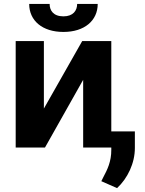

<svg xmlns="http://www.w3.org/2000/svg" viewBox="-20 -756 744 984"><path d="M60.4 0H210.6L406.2 -346.9V0H550.4V11C550.8 73.2 529.8 113.6 509.2 152.7C506 159.4 502.5 165.8 499.3 172.6L579.9 208.1C633.9 158.4 671.5 79.9 671.2 2.1V-82.7H550.4V-545.5H401.3L204.9 -199.6V-545.5H60.4ZM305 -592.3C412.6 -592.3 480.5 -649.9 480.8 -735.8H375.4C375.4 -702.4 355.5 -672.2 305 -672.2C253.2 -672.2 234 -703.1 234.4 -735.8H129.6C129.6 -649.9 197.4 -592.3 305 -592.3Z"/></svg>

Font: Inter-Hewn
Style: Bold
Weight: 700
Designer: Rasmus Andersson
Foundry: rsms
Version: Version 3.012;git-f93a4a705